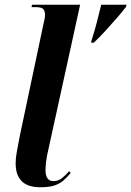

<svg xmlns="http://www.w3.org/2000/svg" viewBox="-20 -780 554 810"><path d="M366 -609Q379 -649 388.5 -686Q398 -723 407 -760H514L511 -750Q494 -728 470 -700.5Q446 -673 421.5 -646.5Q397 -620 376 -600H364ZM150 10Q46 10 46 -91Q46 -111 50.5 -137Q55 -163 63 -204L163 -677Q166 -688 168 -699.5Q170 -711 170 -718Q170 -731 163.5 -740.5Q157 -750 129 -750H113L115 -760H318L184 -149Q177 -120 174.5 -98Q172 -76 172 -63Q172 -16 205 -16Q226 -16 241 -28Q256 -40 272 -58L278 -50Q263 -32 247.5 -18.5Q232 -5 209.5 2.5Q187 10 150 10Z"/></svg>

Font: Noto Serif Display ExtraCondensed
Style: Bold Italic
Weight: 700
Width: 2
Italic angle: -12°
Designer: Monotype Design Team
Foundry: Monotype Imaging Inc.
Version: Version 2.009